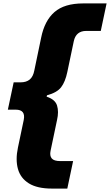

<svg xmlns="http://www.w3.org/2000/svg" viewBox="-20 -883 644 1124"><path d="M284 221Q198 221 149 190.5Q100 160 85 106Q70 52 85 -19L119 -181Q131 -241 72 -241H26L60 -401H101Q134 -401 154 -417.5Q174 -434 181 -471L221 -663Q241 -762 299 -812.5Q357 -863 467 -863H604L570 -702H485Q425 -702 412 -642L374 -461Q362 -404 338 -372.5Q314 -341 255 -325L253 -317Q303 -301 314 -265Q325 -229 314 -181L276 0Q270 29 283 44.5Q296 60 333 60H408L374 221Z"/></svg>

Font: Be Vietnam Pro Black
Style: Italic
Weight: 900
Italic angle: -12°
Designer: Lam Bao, Tony Le, Vietanh Nguyen
Foundry: Yellow Type Foundry
Version: Version 1.002; ttfautohint (v1.8.3)